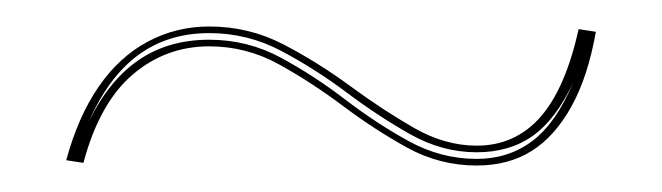

<svg xmlns="http://www.w3.org/2000/svg" viewBox="-20 -379 500 145"><path d="M340 -254Q312 -254 287.5 -267.5Q263 -281 239 -299Q215 -317 190.5 -330.5Q166 -344 138 -344Q105 -344 80 -322.5Q55 -301 43 -256L30 -258Q39 -291 54.5 -313.5Q70 -336 91.5 -347.5Q113 -359 138 -359Q168 -359 194 -345.5Q220 -332 244.5 -314Q269 -296 292.5 -282.5Q316 -269 340 -269Q369 -269 388 -290.5Q407 -312 417 -357L430 -355Q424 -321 411.5 -298.5Q399 -276 381.5 -265Q364 -254 340 -254ZM340 -259Q364 -259 382 -272.5Q400 -286 413 -317Q400 -289 382.5 -276.5Q365 -264 340 -264Q314 -264 290 -277.5Q266 -291 242 -309Q218 -327 192.5 -340.5Q167 -354 138 -354Q107 -354 84.5 -337.5Q62 -321 47 -287Q62 -318 84.5 -333.5Q107 -349 138 -349Q167 -349 192 -335.5Q217 -322 240.5 -304Q264 -286 288.5 -272.5Q313 -259 340 -259Z"/></svg>

Font: Kalnia Glaze Thin
Style: Regular
Weight: 100
Version: Version 1.110